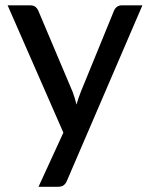

<svg xmlns="http://www.w3.org/2000/svg" viewBox="-20 -528 558 718"><path d="M512.5 -508 230.5 147.5Q226 158.5 218.5 164.5Q211 170.5 196.5 170.5H124L217 -32L8.5 -508H93.5Q106 -508 113 -502Q120 -496 123 -488.5L252 -183.5Q256 -172 259.8 -160.2Q263.5 -148.5 266 -137Q269.5 -149 273.5 -160.8Q277.5 -172.5 282 -184L406.5 -488.5Q410 -497 417.5 -502.5Q425 -508 434.5 -508Z"/></svg>

Font: Lato 2
Style: Regular
Weight: 500
Designer: Lukasz Dziedzic with Adam Twardoch and Botio Nikoltchev
Foundry: tyPoland Lukasz Dziedzic
Version: Version 2.015; 2015-08-06; http://www.latofonts.com/